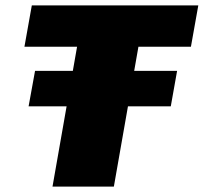

<svg xmlns="http://www.w3.org/2000/svg" viewBox="-20 -695 758 715"><path d="M86.5 -299H616L639.5 -431H110.5ZM175.5 0H404L495.5 -521H691L718.5 -675H98.5L71 -521H267Z"/></svg>

Font: Anybody Thin Black
Style: Italic
Weight: 900
Italic angle: -10°
Version: Version 1.113;gftools[0.9.25]